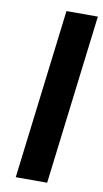

<svg xmlns="http://www.w3.org/2000/svg" viewBox="-82 -743 422 783"><g transform="rotate(10 129.0 -351.5)"><path d="M172 0 258 -703H128L42 0Z"/></g></svg>

Font: Bluebird
Style: NrwObl
Weight: 400
Designer: Jasper
Foundry: Cannot Into Space Fonts
Version: Version 0.98